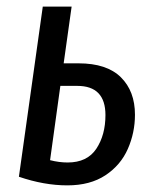

<svg xmlns="http://www.w3.org/2000/svg" viewBox="-20 -547 460 579"><path d="M387 -201Q387 -147 365.5 -98Q344 -49 298 -18.5Q252 12 183 12Q113 12 37 -14L109 -527H196L172 -356H217Q302 -356 344.5 -314Q387 -272 387 -201ZM298 -200Q298 -288 213 -288H162L131 -64Q158 -57 184 -57Q243 -57 270.5 -98.5Q298 -140 298 -200Z"/></svg>

Font: Fira Sans Extra Condensed
Style: Italic
Weight: 400
Width: 3
Italic angle: -8°
Designer: Carrois Corporate & Edenspiekermann AG
Foundry: Carrois Corporate GbR & Edenspiekermann AG
Version: Version 4.203